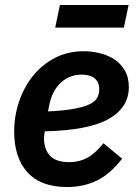

<svg xmlns="http://www.w3.org/2000/svg" viewBox="-20 -740 553 772"><path d="M250 12Q144 12 90.5 -47Q37 -106 37 -211Q37 -274 57 -332.5Q77 -391 113.5 -436Q150 -481 201.5 -507.5Q253 -534 317 -534Q348 -534 380 -526.5Q412 -519 438 -502.5Q464 -486 481 -458Q498 -430 498 -390Q498 -308 417.5 -262Q337 -216 160 -212Q157 -192 157 -183Q157 -140 181 -114Q205 -88 259 -88Q298 -88 330 -105Q362 -122 396 -164L471 -102Q422 -39 368.5 -13.5Q315 12 250 12ZM309 -440Q259 -440 224 -407Q189 -374 178 -317L173 -292Q237 -295 277.5 -302.5Q318 -310 340.5 -321Q363 -332 371 -347Q379 -362 379 -381Q379 -399 372.5 -410.5Q366 -422 356 -428.5Q346 -435 333.5 -437.5Q321 -440 309 -440ZM221 -720H497L478 -629H202Z"/></svg>

Font: IBM Plex Sans SmBld
Style: Italic
Weight: 600
Italic angle: -11°
Designer: Mike Abbink, Paul van der Laan, Pieter van Rosmalen
Foundry: Bold Monday
Version: Version 3.005